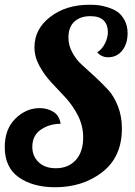

<svg xmlns="http://www.w3.org/2000/svg" viewBox="-21 -770 567 808"><path d="M-1 -151Q-1 -227 44 -271Q89 -315 146 -315Q178 -315 203.5 -299.5Q229 -284 234 -249Q187 -249 151 -224.5Q115 -200 115 -152Q115 -113 141.5 -87.5Q168 -62 214 -62Q266 -62 297.5 -96Q329 -130 329 -192Q329 -239 308 -282Q286 -325 256 -358L196 -422Q166 -454 145 -492.5Q124 -531 124 -571Q124 -648 190.5 -699Q257 -750 355 -750Q373 -750 390 -748.5Q407 -747 431.5 -739.5Q456 -732 473.5 -720Q491 -708 503.5 -684.5Q516 -661 516 -630Q516 -586 493.5 -557.5Q471 -529 434 -529Q406 -529 388 -550Q408 -562 420.5 -586.5Q433 -611 433 -636Q433 -665 415.5 -683.5Q398 -702 359 -702Q317 -702 292 -679Q267 -656 267 -612Q267 -578 284 -548Q300 -518 325 -496L380 -446Q410 -418 434.5 -391.5Q459 -365 475.5 -322.5Q492 -280 492 -229Q492 -110 410 -46Q328 18 211 18Q118 18 58.5 -23.5Q-1 -65 -1 -151Z"/></svg>

Font: Lobster Two
Style: Bold Italic
Weight: 700
Designer: Pablo Impallari
Foundry: Pablo Impallari. www.impallari.com
Version: Version 1.006